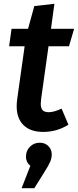

<svg xmlns="http://www.w3.org/2000/svg" viewBox="-20 -681 411 1013"><path d="M197 -159Q195 -139 195 -134Q195 -110 205 -99.5Q215 -89 237 -89Q265 -89 305 -108L341 -23Q280 15 208 15Q141 15 104.5 -20.5Q68 -56 68 -121Q68 -139 71 -160L110 -437H28L41 -529H128L161 -649L267 -661L249 -529H371L344 -437H236ZM253 133Q253 153 245 172Q237 191 216 224L161 312H94L140 194Q117 175 117 146Q117 114 138 93Q159 72 190 72Q218 72 235.5 90Q253 108 253 133Z"/></svg>

Font: FiraGO Medium
Style: Italic
Weight: 500
Italic angle: -8°
Designer: bBox Type GmbH
Foundry: bBox Type GmbH
Version: Version 1.001